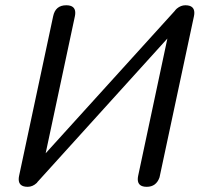

<svg xmlns="http://www.w3.org/2000/svg" viewBox="-20 -721 770 741"><path d="M122.1 -15.1Q106 0 86.9 0Q52.2 0 52.2 -29.3Q52.2 -35.2 53.7 -42.5L185.1 -658.2Q193.8 -700.7 235.8 -700.7Q270.5 -700.7 270.5 -671.4Q270.5 -665.5 269 -658.2L156.2 -129.4L653.8 -678.2Q657.2 -683.1 661.6 -687L662.6 -688Q678.2 -700.7 695.3 -700.7Q730 -700.7 730 -671.4Q730 -665.5 728.5 -658.2L595.7 -36.6Q583 0 546.4 0Q511.7 0 511.7 -29.3Q511.7 -35.2 513.2 -42.5L626 -572.3L125 -19Z"/></svg>

Font: inglobal
Style: Italic
Weight: 400
Italic angle: -12°
Designer: Andrey Kochetov, Denis Davydov, Evgeny Yurtaev
Foundry: inglobal
Version: Version 1.00 September 25, 2014, initial release